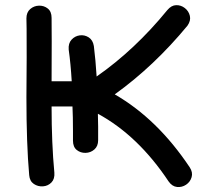

<svg xmlns="http://www.w3.org/2000/svg" viewBox="-20 -738 783 763"><path d="M650 -17Q664 3 683.5 5Q703 7 719.5 -4Q736 -15 741.5 -34Q747 -53 734 -73Q606 -265 436 -363Q592 -475 725 -636Q739 -656 734.5 -675Q730 -694 714.5 -706Q699 -718 680 -717.5Q661 -717 645 -698Q516 -540 364 -434Q360 -499 353 -555Q349 -579 332.5 -589.5Q316 -600 297 -597.5Q278 -595 264.5 -580.5Q251 -566 253 -541Q261 -484 265 -415H185Q186 -606 185 -667Q185 -692 170 -704Q155 -716 135 -715.5Q115 -715 100 -702Q85 -689 85 -665Q86 -661 86 -509Q85 -356 85 -351Q85 -166 96 -42Q98 -18 114.5 -7Q131 4 151 2.5Q171 1 184.5 -13Q198 -27 196 -52Q185 -168 185 -315H268Q269 -298 269.5 -271Q270 -244 270 -218Q270 -192 270 -179Q270 -154 285 -142Q300 -130 320 -130.5Q340 -131 355 -144Q370 -157 370 -181Q370 -199 370 -235Q369 -270 369 -286Q529 -199 650 -17Z"/></svg>

Font: Balsamiq Sans
Style: Regular
Weight: 400
Designer: Michael Angeles
Foundry: Balsamiq SRL
Version: Version 1.020; ttfautohint (v1.8.4.7-5d5b);gftools[0.9.26]